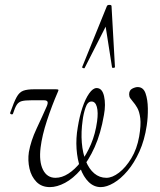

<svg xmlns="http://www.w3.org/2000/svg" viewBox="-20 -752 656 785"><path d="M436 -727 450 -478Q450 -475 444 -474.5Q438 -474 438 -477L412 -643L326 -474Q325 -472 320 -473.5Q315 -475 316 -478L417 -727Q419 -732 427.5 -732Q436 -732 436 -727ZM184 13Q150 13 129 -8.5Q108 -30 100.5 -63Q93 -96 98 -130Q106 -176 129.5 -226Q153 -276 171 -317Q177 -331 174 -336.5Q171 -342 160 -342H108Q82 -342 69 -338.5Q56 -335 48.5 -323.5Q41 -312 33 -287Q31 -283 25.5 -285Q20 -287 22 -292Q37 -335 48 -355Q59 -375 75 -381Q91 -387 120 -387H208Q217 -387 218.5 -385Q220 -383 216 -375Q192 -320 172 -259Q152 -198 146 -149Q139 -92 155.5 -58.5Q172 -25 207 -25Q233 -25 259.5 -42Q286 -59 310 -89.5Q334 -120 352 -162.5Q370 -205 377 -256Q382 -293 376 -315Q370 -337 354 -337Q338 -337 329.5 -311.5Q321 -286 318 -261Q311 -212 314.5 -169Q318 -126 331 -93.5Q344 -61 365.5 -43Q387 -25 415 -25Q439 -25 466.5 -46Q494 -67 517 -105Q540 -143 549 -194Q557 -241 553.5 -268.5Q550 -296 541 -311.5Q532 -327 523 -337Q517 -344 512.5 -350.5Q508 -357 508 -366Q508 -383 520.5 -389.5Q533 -396 543 -396Q566 -396 575 -370.5Q584 -345 584.5 -308.5Q585 -272 580 -239Q571 -179 550 -132.5Q529 -86 501.5 -53.5Q474 -21 445 -4Q416 13 392 13Q364 13 342.5 -8Q321 -29 308.5 -64.5Q296 -100 293 -143.5Q290 -187 298 -232Q305 -276 317 -312Q329 -348 344.5 -370Q360 -392 375 -392Q398 -392 405.5 -358.5Q413 -325 405 -282Q392 -206 367 -150.5Q342 -95 310.5 -58.5Q279 -22 246 -4.5Q213 13 184 13Z"/></svg>

Font: Cormorant Light Light
Style: Italic
Weight: 300
Italic angle: -10°
Version: Version 4.000